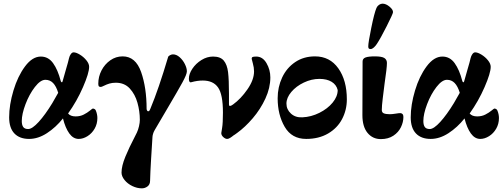

<svg xmlns="http://www.w3.org/2000/svg" viewBox="-20 -745 2756 1049"><path d="M30 -104Q30 -172 53.5 -250.5Q77 -329 117 -382.5Q157 -436 203 -436Q244 -436 270 -400Q296 -364 312 -302Q314 -296 317.5 -295.5Q321 -295 322 -301L341 -368Q353 -408 357 -427Q360 -440 367 -449.5Q374 -459 382 -459Q396 -459 416.5 -446.5Q437 -434 452 -415.5Q467 -397 467 -380Q467 -346 433.5 -269Q400 -192 352 -125Q365 -109 393 -109Q418 -109 437.5 -119Q457 -129 471 -140.5Q485 -152 487 -152Q492 -152 497 -149Q502 -146 504 -140Q512 -120 512 -100Q512 -68 497 -42Q482 -16 458 -1Q434 14 410 14Q380 14 358.5 -16Q337 -46 324 -98Q285 -49 236.5 -17.5Q188 14 139 14Q87 14 58.5 -16Q30 -46 30 -104ZM266 -182 298 -238Q287 -274 270 -291.5Q253 -309 228 -309Q201 -309 170.5 -269.5Q140 -230 119.5 -176Q99 -122 99 -84Q99 -62 107 -51Q115 -40 134 -40Q156 -40 191.5 -79Q227 -118 266 -182Z M644 198Q644 162 665 111Q686 60 716 3L728 -21Q735 -36 739.5 -55.5Q744 -75 744 -90Q744 -137 731 -183.5Q718 -230 689 -261.5Q660 -293 613 -293Q593 -293 578 -288.5Q563 -284 549 -277Q535 -270 531 -270Q523 -270 520 -273.5Q517 -277 517 -288Q517 -326 534.5 -360Q552 -394 582.5 -415.5Q613 -437 650 -437Q721 -437 751 -351.5Q781 -266 781 -150Q781 -146 783.5 -141.5Q786 -137 789 -137Q793 -137 795.5 -139.5Q798 -142 802 -152Q847 -260 898 -432Q899 -438 908 -443Q917 -448 925 -448Q944 -448 961.5 -432.5Q979 -417 990 -395Q1001 -373 1001 -355Q1001 -339 976 -293.5Q951 -248 899 -160Q857 -90 825 -34Q819 -24 816 -13Q813 -2 813 4Q810 49 805.5 124Q801 199 800 242Q800 263 786 273.5Q772 284 755 284Q729 284 703 271.5Q677 259 660.5 238.5Q644 218 644 198Z M1189 -18Q1189 -20 1193.5 -46Q1198 -72 1198 -130Q1198 -229 1171.5 -267Q1145 -305 1088 -305Q1058 -305 1026 -296L1022 -295Q1012 -295 1012 -315Q1012 -341 1031 -369.5Q1050 -398 1080.5 -417Q1111 -436 1144 -436Q1184 -436 1202.5 -414Q1221 -392 1226 -351Q1231 -310 1231 -232V-177Q1231 -166 1236 -166Q1242 -166 1253 -174Q1296 -205 1332 -257Q1368 -309 1368 -355Q1368 -376 1361.5 -398.5Q1355 -421 1355 -424Q1355 -431 1360 -433.5Q1365 -436 1380 -436Q1415 -436 1436 -400Q1457 -364 1457 -322Q1457 -265 1430 -206.5Q1403 -148 1361 -99Q1319 -50 1276 -19Q1260 -7 1257 -6Q1246 3 1237 8.5Q1228 14 1221 14Q1211 14 1200 4Q1189 -6 1189 -18Z M1497 -208Q1497 -269 1521.5 -321.5Q1546 -374 1592.5 -405.5Q1639 -437 1701 -437Q1782 -437 1828.5 -371.5Q1875 -306 1875 -202Q1875 -144 1849 -94.5Q1823 -45 1772.5 -15.5Q1722 14 1653 14Q1574 14 1535.5 -52Q1497 -118 1497 -208ZM1825 -253Q1818 -282 1792 -298Q1766 -314 1725 -314Q1682 -314 1640 -294Q1598 -274 1571.5 -242.5Q1545 -211 1545 -179Q1545 -147 1569.5 -124.5Q1594 -102 1632 -104Q1680 -106 1725 -128.5Q1770 -151 1797.5 -184.5Q1825 -218 1825 -253Z M1960 -116 1961 -409Q1961 -425 1977 -431Q1993 -437 2028 -437Q2066 -437 2080 -428Q2094 -419 2094 -401Q2094 -374 2081 -287Q2076 -247 2071 -206.5Q2066 -166 2066 -144Q2066 -130 2077.5 -125.5Q2089 -121 2110 -121Q2123 -121 2141 -124Q2159 -127 2167 -127Q2174 -127 2179 -122Q2184 -117 2184 -106Q2184 -78 2170.5 -50Q2157 -22 2129 -3.5Q2101 15 2061 15Q2016 15 1988 -19Q1960 -53 1960 -116ZM1992 -492Q1992 -512 2008.5 -593Q2025 -674 2037 -702Q2042 -713 2051.5 -719Q2061 -725 2070 -725Q2089 -725 2109 -708Q2129 -691 2127 -677Q2126 -668 2092.5 -601.5Q2059 -535 2039 -505Q2032 -494 2022.5 -485.5Q2013 -477 2005 -477Q1997 -477 1994.5 -480.5Q1992 -484 1992 -492Z M2224 -104Q2224 -172 2247.5 -250.5Q2271 -329 2311 -382.5Q2351 -436 2397 -436Q2438 -436 2464 -400Q2490 -364 2506 -302Q2508 -296 2511.5 -295.5Q2515 -295 2516 -301L2535 -368Q2547 -408 2551 -427Q2554 -440 2561 -449.5Q2568 -459 2576 -459Q2590 -459 2610.5 -446.5Q2631 -434 2646 -415.5Q2661 -397 2661 -380Q2661 -346 2627.5 -269Q2594 -192 2546 -125Q2559 -109 2587 -109Q2612 -109 2631.5 -119Q2651 -129 2665 -140.5Q2679 -152 2681 -152Q2686 -152 2691 -149Q2696 -146 2698 -140Q2706 -120 2706 -100Q2706 -68 2691 -42Q2676 -16 2652 -1Q2628 14 2604 14Q2574 14 2552.5 -16Q2531 -46 2518 -98Q2479 -49 2430.5 -17.5Q2382 14 2333 14Q2281 14 2252.5 -16Q2224 -46 2224 -104ZM2460 -182 2492 -238Q2481 -274 2464 -291.5Q2447 -309 2422 -309Q2395 -309 2364.5 -269.5Q2334 -230 2313.5 -176Q2293 -122 2293 -84Q2293 -62 2301 -51Q2309 -40 2328 -40Q2350 -40 2385.5 -79Q2421 -118 2460 -182Z"/></svg>

Font: EB Garamond ExtraBold
Style: Regular
Weight: 800
Designer: Georg Duffner and Octavio Pardo
Foundry: Georg Duffner
Version: Version 1.000